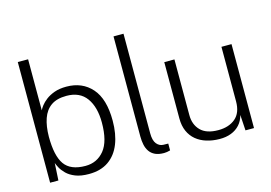

<svg xmlns="http://www.w3.org/2000/svg" viewBox="-98 -938 1610 1142"><g transform="rotate(-15 707.0 -366.5)"><path d="M321.5 10Q272 10 238.8 -3.2Q205.5 -16.5 185.5 -36.2Q165.5 -56 155.2 -75.2Q145 -94.5 141 -106L135 0H84V-743H147.5V-428.5Q152 -439 164.5 -455.5Q177 -472 198.2 -488.2Q219.5 -504.5 250.8 -515.8Q282 -527 324.5 -527Q422 -527 480.5 -460.8Q539 -394.5 539 -260.5Q539 -179 515 -118.2Q491 -57.5 442.8 -23.8Q394.5 10 321.5 10ZM314 -42Q385.5 -42 429.8 -96.2Q474 -150.5 474 -266Q474 -361.5 433.5 -417.8Q393 -474 311 -474Q251.5 -474 216 -449Q180.5 -424 164.2 -377.2Q148 -330.5 147.5 -266Q147.5 -148 185 -95Q222.5 -42 314 -42Z M784.5 5Q752 5 730.2 -5.2Q708.5 -15.5 696 -33.8Q683.5 -52 678.5 -75.8Q673.5 -99.5 673.5 -126.5V-743H735V-130Q735 -85 752 -64.5Q769 -44 793.5 -43.5L823 -43V-1Q813.5 2 802.8 3.5Q792 5 784.5 5Z M1125 10Q1082 9.5 1045.8 -1.8Q1009.5 -13 982.5 -35.2Q955.5 -57.5 940.5 -91.2Q925.5 -125 925.5 -170V-517H988V-174Q988 -115.5 1023.5 -79.2Q1059 -43 1132.5 -43Q1197.5 -43 1237.5 -77Q1277.5 -111 1277.5 -181V-517H1339.5V0H1287L1281 -96.5Q1272 -61.5 1250.5 -37.8Q1229 -14 1197.2 -1.8Q1165.5 10.5 1125 10Z"/></g></svg>

Font: Public Sans ExtraLight
Style: Regular
Weight: 250
Designer: The Public Sans Project Authors: Dan O. Williams and USWDS (Libre Franklin designed by Pablo Impallari and Rodrigo Fuenz
Version: Version 1.007